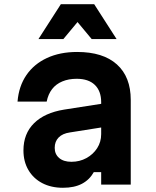

<svg xmlns="http://www.w3.org/2000/svg" viewBox="-20 -874 740 909"><path d="M469 -384V-272L311 -247Q276 -242 257.5 -223Q239 -204 239 -174Q239 -144 260 -126Q281 -108 318 -108Q357 -108 389 -125.5Q421 -143 440 -172.5Q459 -202 459 -239V-390Q459 -443 429 -472Q399 -501 343 -501Q305 -501 275 -488.5Q245 -476 226.5 -452Q208 -428 201 -393H63Q69 -466 105 -518.5Q141 -571 202.5 -599.5Q264 -628 345 -628Q468 -628 533.5 -569Q599 -510 599 -401V0H459V-59H424Q404 -23 368 -4Q332 15 278 15Q222 15 180 -7Q138 -29 114.5 -69Q91 -109 91 -162Q91 -241 141 -290.5Q191 -340 283 -355ZM162 -689 268 -854H426L532 -689H414L306 -819H388L280 -689Z"/></svg>

Font: Martian Mono SemiExpanded SemiBold
Style: Regular
Weight: 600
Monospace: yes
Version: Version 0.930